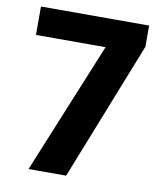

<svg xmlns="http://www.w3.org/2000/svg" viewBox="-81 -779 712 845"><g transform="rotate(10 275.0 -357.0)"><path d="M272 0 517.1 -619.1V-713.9H33.7V-586.9H344.7L104 0Z"/></g></svg>

Font: Avrile Sans
Style: Bold
Weight: 700
Designer: Monotype Design Team, Google (font), Stefan Peev (BGR Cyrillic), Cristiano Sobral (main changes)
Foundry: The Avrile Sans Project Authors
Version: Version 3.110